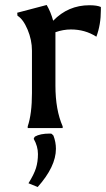

<svg xmlns="http://www.w3.org/2000/svg" viewBox="-20 -513 424 769"><path d="M204 83Q204 154 131 236L94 221Q116 186 124 160.5Q132 135 132 104Q132 73 115 43Q117 37 120 34Q141 22 179 22Q184 22 187 23L194 30Q204 56 204 83ZM338 -492Q369 -492 384 -485Q384 -479 384 -473Q384 -414 366 -366Q321 -395 264 -395Q233 -395 202 -384V-170Q202 -73 231 -7V0H91V-7Q108 -57 108 -140V-310Q108 -353 90.5 -394.5Q73 -436 50 -450L49 -462L167 -493Q183 -466 193 -430Q253 -492 338 -492Z"/></svg>

Font: Asul
Style: Regular
Weight: 400
Designer: Mariela Monsalve
Foundry: Mariela Monsalve
Version: Version 1.002